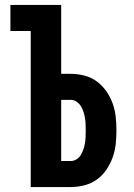

<svg xmlns="http://www.w3.org/2000/svg" viewBox="-20 -755 540 775"><path d="M104 0V-630H22V-735H227V-457H265Q293 -457 320.5 -450Q348 -443 370.5 -426.5Q393 -410 409 -387Q425 -364 434.5 -338Q444 -312 447 -284Q450 -256 450 -228Q450 -201 447 -173Q444 -145 434.5 -119Q425 -93 409 -69.5Q393 -46 370.5 -30Q348 -14 320.5 -7Q293 0 265 0ZM265 -105Q278 -105 289 -112Q300 -119 306.5 -130Q313 -141 317 -153Q321 -165 323 -177.5Q325 -190 325.5 -203Q326 -216 326 -228Q326 -241 325.5 -253.5Q325 -266 323 -278.5Q321 -291 317 -303.5Q313 -316 306.5 -326.5Q300 -337 289 -344.5Q278 -352 265 -352H227V-105Z"/></svg>

Font: Iosevka Curly Extrabold
Style: Regular
Weight: 800
Monospace: yes
Designer: Belleve Invis
Foundry: Belleve Invis
Version: Version 22.1.2; ttfautohint (v1.8.4)